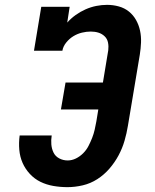

<svg xmlns="http://www.w3.org/2000/svg" viewBox="-20 -763 640 791"><path d="M258 8Q228 8 199.5 3Q171 -2 146.5 -14Q122 -26 103 -46.5Q84 -67 73 -92Q62 -117 59.5 -146Q57 -175 61 -205H193Q190 -186 191.5 -168Q193 -150 200.5 -134.5Q208 -119 224 -110.5Q240 -102 259 -102Q276 -102 292.5 -110Q309 -118 322.5 -131.5Q336 -145 344.5 -161.5Q353 -178 359.5 -194.5Q366 -211 370 -228.5Q374 -246 377 -263L385 -312H231L250 -423H404L426 -556Q428 -572 425 -587.5Q422 -603 411 -613.5Q400 -624 385.5 -628.5Q371 -633 354 -633Q336 -633 317.5 -628.5Q299 -624 282.5 -614Q266 -604 253 -588Q240 -572 237 -554H120L150 -735H267L257 -670Q272 -687 291.5 -701Q311 -715 332.5 -724.5Q354 -734 376.5 -738.5Q399 -743 421 -743Q446 -743 469.5 -736.5Q493 -730 511 -715.5Q529 -701 540.5 -680.5Q552 -660 557 -636.5Q562 -613 561 -588Q560 -563 556 -538L507 -245Q502 -214 493 -183Q484 -152 468.5 -123Q453 -94 431 -68.5Q409 -43 381 -25Q353 -7 321 0.5Q289 8 258 8Z"/></svg>

Font: Iosevka Etoile Extrabold
Style: Italic
Weight: 800
Italic angle: -9°
Designer: Belleve Invis
Foundry: Belleve Invis
Version: Version 22.1.2; ttfautohint (v1.8.4)